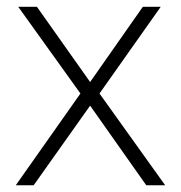

<svg xmlns="http://www.w3.org/2000/svg" viewBox="-20 -551 538 571"><path d="M219.2 -272.9 34.2 -530.8H89.8L248 -307.1L404.8 -530.8H458L275.9 -272.9L471.2 0H415L248 -236.8L80.1 0H26.9Z"/></svg>

Font: Zoram GWebM Light
Style: Regular
Weight: 300
Foundry: Ascender Corporation
Version: Version 1.000